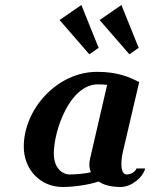

<svg xmlns="http://www.w3.org/2000/svg" viewBox="-20 -737 600 767"><path d="M305 -717 218 -657 337 -520 374 -546ZM465 -717 378 -657 497 -520 534 -546ZM536 -409C497 -429 451 -450 368 -450C208 -450 75 -301 75 -151C75 -59 142 10 230 10C272 10 333 2 374 -12C394 2 424 10 462 10C505 10 551 -28 560 -64H525C522 -52 503 -40 487 -40C472 -40 465 -56 465 -81C465 -97 467 -115 472 -135ZM408 -398 340 -104C338 -96 337 -88 337 -80C337 -69 339 -59 343 -49C321 -43 279 -40 256 -40C237 -40 195 -58 195 -124C195 -214 258 -400 371 -400C385 -400 397 -399 408 -398Z"/></svg>

Font: Pfennig
Style: BoldItalic
Weight: 700
Italic angle: -13°
Version: Version 20100423